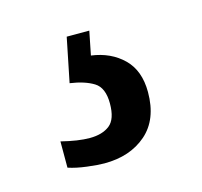

<svg xmlns="http://www.w3.org/2000/svg" viewBox="-51 -64 371 353"><g transform="rotate(-15 134.0 112.5)"><path d="M109 234Q97 234 76.5 231.5Q56 229 41 224V174Q73 182 95 182Q119 182 133 171Q147 160 147 130Q147 100 130 89.5Q113 79 85 75L102 -9H145L136 36Q173 41 196.5 64Q220 87 220 128Q220 180 189 207Q158 234 109 234Z"/></g></svg>

Font: Noto Serif Ethiopic ExtraCondensed SemiBold
Style: Regular
Weight: 600
Width: 2
Designer: Monotype Design Team
Foundry: Monotype Imaging Inc.
Version: Version 2.102; ttfautohint (v1.8.4.7-5d5b)